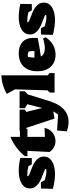

<svg xmlns="http://www.w3.org/2000/svg" viewBox="843 -1635 990 2716"><g transform="rotate(-90 1338.0 -277.0)"><path d="M25 -24 29 -193H119L146 -140Q179 -129 211 -122.5Q243 -116 272 -116Q290 -116 307 -118Q307 -120 307 -123Q307 -133 287 -142Q267 -151 235.5 -162.5Q204 -174 169 -189Q134 -204 102.5 -225.5Q71 -247 51 -277Q31 -307 31 -348Q31 -425 99 -466Q167 -507 280 -507Q321 -507 367.5 -501.5Q414 -496 463 -484L460 -322H371L346 -370Q315 -378 285 -382Q255 -386 226 -386Q215 -386 204 -386Q204 -383 204 -379Q204 -369 224 -359.5Q244 -350 275.5 -338.5Q307 -327 342.5 -312Q378 -297 409.5 -275.5Q441 -254 461 -224Q481 -194 481 -153Q481 -78 413 -36Q345 6 231 6Q139 6 25 -24Z M760 -625V-490H884L874 -384H760V-137L886 -142Q877 -92 848.5 -57.5Q820 -23 781 -5Q742 13 700 13Q657 13 615.5 -7.5Q574 -28 546 -72L562 -384H487V-420Q537 -484 607.5 -537.5Q678 -591 760 -625Z M1019 0 888 -397Q865 -408 844 -421V-495H1146V-421L1113 -401L1168 -175L1222 -387Q1191 -402 1165 -421V-495H1405V-421L1361 -380L1263 -65Q1222 65 1148 131.5Q1074 198 972 198Q941 198 907.5 191.5Q874 185 838 173L850 35L1075 50Q1090 31 1101 14Q1112 -3 1120 -19Z M1386 0V-66Q1393 -75 1401 -83.5Q1409 -92 1418 -100L1432 -560L1367 -677Q1426 -710 1491.5 -730Q1557 -750 1630 -752V-95L1662 -73V0Z M1923 14Q1815 14 1751.5 -55Q1688 -124 1688 -243Q1688 -368 1755.5 -437.5Q1823 -507 1941 -507Q2045 -507 2102.5 -453.5Q2160 -400 2160 -302L2158 -238Q2075 -222 2012.5 -211.5Q1950 -201 1897 -194Q1926 -138 2012 -138Q2069 -138 2154 -162L2168 -124Q2123 -57 2060 -21.5Q1997 14 1923 14ZM1891 -377Q1882 -330 1881 -285L1972 -284L1974 -317Q1974 -351 1962.5 -365Q1951 -379 1922 -379Q1915 -379 1907.5 -378.5Q1900 -378 1891 -377Z M2203 -24 2207 -193H2297L2324 -140Q2357 -129 2389 -122.5Q2421 -116 2450 -116Q2468 -116 2485 -118Q2485 -120 2485 -123Q2485 -133 2465 -142Q2445 -151 2413.5 -162.5Q2382 -174 2347 -189Q2312 -204 2280.5 -225.5Q2249 -247 2229 -277Q2209 -307 2209 -348Q2209 -425 2277 -466Q2345 -507 2458 -507Q2499 -507 2545.5 -501.5Q2592 -496 2641 -484L2638 -322H2549L2524 -370Q2493 -378 2463 -382Q2433 -386 2404 -386Q2393 -386 2382 -386Q2382 -383 2382 -379Q2382 -369 2402 -359.5Q2422 -350 2453.5 -338.5Q2485 -327 2520.5 -312Q2556 -297 2587.5 -275.5Q2619 -254 2639 -224Q2659 -194 2659 -153Q2659 -78 2591 -36Q2523 6 2409 6Q2317 6 2203 -24Z"/></g></svg>

Font: Piazzolla Black
Style: Regular
Weight: 900
Designer: Juan Pablo del Peral
Foundry: Huerta Tipografica
Version: Version 1.330